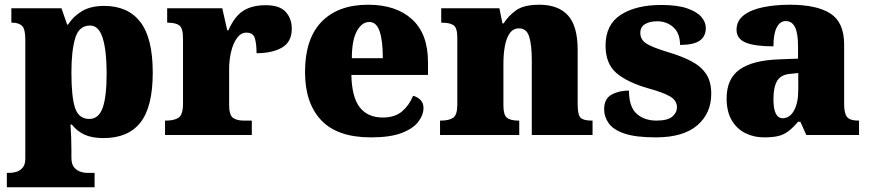

<svg xmlns="http://www.w3.org/2000/svg" viewBox="-20 -571 3678 812"><path d="M9 221V160H24Q33 160 48 156Q63 152 75 139Q87 126 87 100V-403Q87 -450 72.5 -462.5Q58 -475 33 -475H28V-536H240L264 -467H268Q289 -501 326 -523.5Q363 -546 421 -546Q521 -546 573.5 -478Q626 -410 626 -264Q626 -119 574 -53Q522 13 418 13Q369 13 337.5 -1.5Q306 -16 284 -44H278Q280 -19 281 8.5Q282 36 282 66V96Q282 124 294 137.5Q306 151 321 155.5Q336 160 344 160H380V221ZM358 -68Q397 -68 414 -114.5Q431 -161 431 -261Q431 -356 414.5 -409.5Q398 -463 361 -463Q314 -463 298 -409.5Q282 -356 282 -264Q282 -161 297.5 -114.5Q313 -68 358 -68Z M678 0V-61H683Q717 -61 735.5 -73.5Q754 -86 754 -133V-407Q754 -451 739 -463Q724 -475 691 -475H687V-536H920L941 -443H946Q972 -502 1009 -525.5Q1046 -549 1104 -549Q1163 -549 1188.5 -520.5Q1214 -492 1214 -450Q1214 -394 1173 -370Q1132 -346 1065 -346Q1065 -387 1057.5 -410Q1050 -433 1022 -433Q999 -433 982.5 -410.5Q966 -388 957.5 -352.5Q949 -317 949 -278V-128Q949 -84 965.5 -72.5Q982 -61 1010 -61H1045V0Z M1549 10Q1407 10 1338.5 -62.5Q1270 -135 1270 -266Q1270 -407 1340 -479Q1410 -551 1537 -551Q1655 -551 1722.5 -489.5Q1790 -428 1790 -309V-254H1466Q1468 -160 1501.5 -117Q1535 -74 1599 -74Q1650 -74 1680.5 -100Q1711 -126 1727 -166Q1746 -161 1758.5 -148Q1771 -135 1771 -115Q1771 -85 1749 -56Q1727 -27 1678.5 -8.5Q1630 10 1549 10ZM1599 -325Q1599 -399 1585.5 -438.5Q1572 -478 1542 -478Q1510 -478 1489 -439Q1468 -400 1468 -325Z M1841 0V-61H1845Q1879 -61 1896.5 -73Q1914 -85 1914 -128V-412Q1914 -453 1898.5 -464Q1883 -475 1850 -475H1846V-536H2092L2105 -472H2110Q2129 -503 2162 -527Q2195 -551 2261 -551Q2341 -551 2382 -506Q2423 -461 2423 -360V-131Q2423 -85 2435.5 -73Q2448 -61 2482 -61H2486V0H2229V-317Q2229 -381 2218 -416Q2207 -451 2175 -451Q2150 -451 2135.5 -430Q2121 -409 2115 -375Q2109 -341 2109 -301V-125Q2109 -85 2124 -73Q2139 -61 2172 -61H2176V0Z M2753 10Q2669 10 2621.5 -6Q2574 -22 2554.5 -49.5Q2535 -77 2535 -109Q2535 -153 2566 -170.5Q2597 -188 2640 -188Q2640 -119 2672.5 -90Q2705 -61 2756 -61Q2804 -61 2823.5 -78Q2843 -95 2843 -117Q2843 -146 2814 -163Q2785 -180 2723 -197Q2632 -223 2586.5 -262.5Q2541 -302 2541 -378Q2541 -467 2605.5 -508.5Q2670 -550 2776 -550Q2845 -550 2886.5 -535.5Q2928 -521 2946.5 -499Q2965 -477 2965 -453Q2965 -417 2939 -399Q2913 -381 2856 -381Q2856 -430 2828 -455.5Q2800 -481 2759 -481Q2728 -481 2708 -469Q2688 -457 2688 -432Q2688 -404 2712.5 -387.5Q2737 -371 2807 -350Q2861 -334 2902 -313Q2943 -292 2965.5 -259.5Q2988 -227 2988 -174Q2988 -92 2929 -41Q2870 10 2753 10Z M3211 10Q3168 10 3132 -8Q3096 -26 3074.5 -62.5Q3053 -99 3053 -155Q3053 -238 3108 -277Q3163 -316 3274 -320L3355 -323V-375Q3355 -431 3342 -456.5Q3329 -482 3303 -482Q3279 -482 3265 -455Q3251 -428 3251 -375Q3172 -375 3133.5 -391Q3095 -407 3095 -445Q3095 -483 3125.5 -506.5Q3156 -530 3207.5 -540.5Q3259 -551 3320 -551Q3435 -551 3492.5 -513.5Q3550 -476 3550 -383V-131Q3550 -91 3562.5 -76Q3575 -61 3609 -61H3613V0H3390L3365 -56H3355Q3333 -30 3313.5 -15.5Q3294 -1 3270.5 4.5Q3247 10 3211 10ZM3290 -71Q3320 -71 3338 -103.5Q3356 -136 3356 -191V-262L3325 -259Q3283 -256 3267 -229.5Q3251 -203 3251 -152Q3251 -71 3290 -71Z"/></svg>

Font: Noto Serif Sinhala Black
Style: Regular
Weight: 900
Designer: Jelle Bosma - Monotype Design Team
Foundry: Monotype Imaging Inc.
Version: Version 2.007; ttfautohint (v1.8.4.7-5d5b)